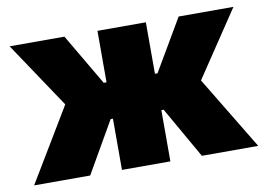

<svg xmlns="http://www.w3.org/2000/svg" viewBox="-62 -626 1007 721"><g transform="rotate(-10 441.0 -265.0)"><path d="M181.6 -279.3 13.7 -530.3H222.7L337.9 -334H348.6V-530.3H533.2V-334H543L658.2 -530.3H867.2L699.2 -279.3L868.2 0H653.3L542 -195.3H533.2V0H348.6V-195.3H339.8L227.5 0H13.7Z"/></g></svg>

Font: Pretendard JP Black
Style: Regular
Weight: 900
Designer: Base glyphs from Inter by Rasmus Andersson; Hangeul glyphs from Noto Sans CJK(Source Han Sans) by Jang Soo-young and Kan
Foundry: Kil Hyung-jin
Version: Version 1.309